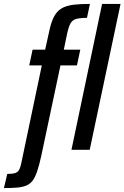

<svg xmlns="http://www.w3.org/2000/svg" viewBox="-94 -763 634 978"><path d="M-74 195 -57 123Q-29 123 -15.5 118Q-2 113 4 101Q10 89 14 70L119 -430H55L72 -510H136L153 -587Q161 -628 171 -655Q181 -682 195.5 -699.5Q210 -717 232 -726.5Q254 -736 286 -739.5Q318 -743 364 -743L349 -672Q313 -672 294 -666.5Q275 -661 265.5 -644.5Q256 -628 248 -592L231 -510H315L298 -430H214L116 32Q106 77 96 107.5Q86 138 73.5 155.5Q61 173 41.5 181.5Q22 190 -6 192.5Q-34 195 -74 195ZM270 0 426 -743H520L363 0Z"/></svg>

Font: Saira Condensed Medium
Style: Italic
Weight: 500
Width: 3
Italic angle: -12°
Designer: Hector Gatti with collaboration of the Omnibus-Type team
Foundry: Omnibus-Type
Version: Version 1.101